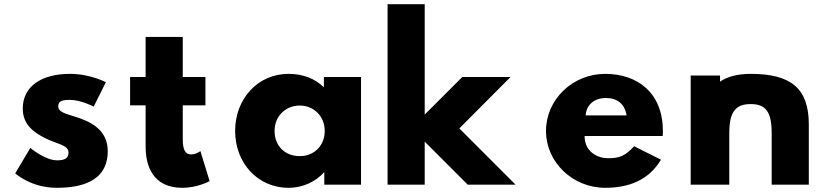

<svg xmlns="http://www.w3.org/2000/svg" viewBox="-20 -880 3946 915"><path d="M312.5 -528C177.5 -528 88.5 -468 88.5 -363C88.5 -286 140.5 -250 192.5 -223C250.5 -193 306.5 -190 306.5 -153C306.5 -119 276.5 -116 251.5 -116C194.5 -116 124.5 -175 124.5 -175L52.5 -54C52.5 -54 126.5 15 250.5 15C355.5 15 493.5 -9 493.5 -160C493.5 -265 405.5 -303 337.5 -324C293.5 -338 257.5 -346 257.5 -373C257.5 -397 273.5 -404 312.5 -404C366.5 -404 426.5 -372 426.5 -372L484.5 -488C484.5 -488 411.5 -528 312.5 -528Z M674 -513H600V-378H674V-181C674 -90 708 15 849 15C922 15 979 -17 979 -17L935 -160C935 -160 914 -144 891 -144C863 -144 851 -167 851 -215V-378H959V-513H851V-704H674Z M1288.5 -256C1288.5 -327 1341.5 -377 1408.5 -377C1474.5 -377 1527.5 -327 1527.5 -256C1527.5 -186 1477.5 -136 1408.5 -136C1336.5 -136 1288.5 -186 1288.5 -256ZM1100.5 -256C1100.5 -106 1205.5 15 1355.5 15C1425.5 15 1485.5 -16 1523.5 -58H1525.5V0H1700.5V-513H1523.5V-464C1481.5 -505 1424.5 -528 1355.5 -528C1205.5 -528 1100.5 -406 1100.5 -256Z M2413 -513H2183L2004 -334V-860H1827V0H2004V-205L2209 0H2437L2169 -268Z M2771 -330C2774 -377 2808 -413 2869 -413C2921 -413 2958 -384 2966 -330ZM3138 -232C3139 -238 3139 -249 3139 -256C3139 -436 3020 -528 2864 -528C2709 -528 2582 -406 2582 -256C2582 -107 2709 15 2864 15C2978 15 3072 -22 3130 -119L3002 -183C2959 -137 2934 -126 2877 -126C2832 -126 2766 -153 2766 -232Z M3455.5 0V-244C3455.5 -345 3483.5 -384 3557.5 -384C3631.5 -384 3657.5 -345 3657.5 -244V0H3834.5V-287C3834.5 -459 3749.5 -528 3557.5 -528C3492.5 -528 3445.5 -514 3411.5 -491V-520H3271.5V0Z"/></svg>

Font: Sztylet
Style: Bd
Weight: 700
Foundry: Cannot Into Space Fonts, PlusOne Fonts
Version: Version 0.12